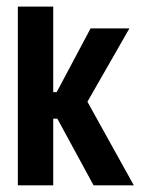

<svg xmlns="http://www.w3.org/2000/svg" viewBox="-20 -555 437 575"><path d="M33.4 0V-535.2H139.4V0ZM95.6 -199.6V-279.1H156.6V-199.6ZM260.2 0 129.4 -240.7 251.3 -470H367.6L241.8 -250.3L380.7 0Z"/></svg>

Font: Smooch Sans Thin
Style: Regular
Weight: 100
Designer: Robert E. Leuschke
Foundry: Robert E. Leuschke
Version: Version 1.010